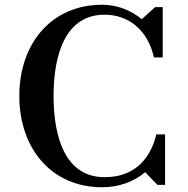

<svg xmlns="http://www.w3.org/2000/svg" viewBox="-20 -780 794 810"><path d="M676.5 -213H639.5C614 -108 546 -32.5 421 -32.5C259.5 -32.5 206 -193.5 206 -375C206 -556.5 259.5 -718 421 -718C523 -718 603.5 -653 629.5 -537.5H666.5V-750H634.5L578 -699C532.5 -737 474 -760 411 -760C198 -760 61.5 -597.5 61.5 -375C61.5 -152.5 198 10 411 10C482.5 10 545.5 -14 592.5 -53.5L644.5 0H676.5Z"/></svg>

Font: Bodoni* 06pt Medium
Style: Regular
Weight: 500
Version: Version 2.3